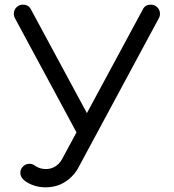

<svg xmlns="http://www.w3.org/2000/svg" viewBox="-20 -801 742 821"><path d="M351.6 -317.4 591.8 -762.7Q601.6 -781.2 625 -781.2Q641.1 -781.2 652.6 -769.8Q664.1 -758.3 664.1 -742.2Q664.1 -731 658.7 -722.2L313.5 -81.1Q302.7 -62 286.6 -45.9Q240.7 0 175.8 0Q124 0 85.4 -28.3Q66.9 -43 66.9 -61.5Q66.9 -77.6 78.4 -89.1Q89.8 -100.6 106 -100.6Q118.7 -100.6 128.4 -93.3Q149.4 -78.1 175.8 -78.1Q208 -78.1 231 -101.1Q240.2 -110.4 245.6 -121.1L307.1 -234.9L44.4 -722.2Q39.1 -731 39.1 -742.2Q39.1 -758.3 50.5 -769.8Q62 -781.2 78.1 -781.2Q100.6 -781.2 111.3 -762.7Z"/></svg>

Font: Comfortaa
Style: Regular
Weight: 400
Designer: Johan Aakerlund - aajohan
Foundry: Johan Aakerlund
Version: Version 2.004 2013